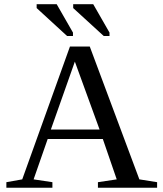

<svg xmlns="http://www.w3.org/2000/svg" viewBox="-20 -878 762 898"><path d="M225.1 -25.9V0H9.8V-25.9L84 -39.1L307.1 -660.2H399.9L631.8 -39.1L714.8 -25.9V0H438V-25.9L525.9 -39.1L460.9 -228H203.1L137.2 -39.1ZM330.1 -589.8 217.8 -272H445.8ZM465.3 -709.5 322.3 -840.3V-858.4H416L492.2 -725.6V-709.5ZM293.9 -709.5 151.4 -840.3V-858.4H245.1L321.3 -725.6V-709.5Z"/></svg>

Font: Times New Roman
Style: Regular
Weight: 400
Designer: Steve Matteson
Foundry: Ascender Corporation
Version: Version 2.00.3